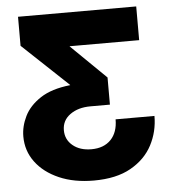

<svg xmlns="http://www.w3.org/2000/svg" viewBox="-53 -564 751 836"><g transform="rotate(-5 323.0 -146.5)"><path d="M323.7 223.6Q237.8 223.6 172.6 195.3Q107.4 167 70.8 117.9Q34.2 68.8 34.2 5.9Q34.2 -38.6 55.7 -82.3Q77.1 -126 126 -158.2Q174.8 -190.4 256.8 -199.2V-200.2L56.6 -388.7V-515.6H573.2V-368.2H269.5V-367.2L421.9 -218.3V-99.6H336.9Q282.7 -99.6 247.6 -74.2Q212.4 -48.8 212.4 -5.9Q212.4 35.2 243.7 61Q274.9 86.9 325.2 86.9Q379.4 86.9 410.2 54.9Q440.9 22.9 440.9 -33.7H610.8Q610.8 34.7 580.1 93.3Q549.3 151.9 485.8 187.7Q422.4 223.6 323.7 223.6Z"/></g></svg>

Font: Inter Display Extra Bold
Style: Regular
Weight: 800
Designer: Rasmus Andersson
Foundry: rsms
Version: Version 4.000;git-4fc901f